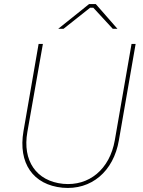

<svg xmlns="http://www.w3.org/2000/svg" viewBox="-20 -915 699 940"><path d="M286 4C427 17 536 -76 562 -228L644 -700H624L542 -228C517 -86 416 -3 289 -15C158 -28 89 -128 114 -269L190 -700H169L95 -273C68 -116 142 -10 286 4ZM265 -774H291L421 -877H437L532 -774H555L449 -895H416Z"/></svg>

Font: Fixel Text 20240404 Thin
Style: Italic
Weight: 100
Width: 4
Italic angle: -10°
Designer: AlfaBravo + MacPaw
Foundry: Kyrylo Tkachov, Marchela Mozhyna, Serhii Makarenko, Maria Weinstein, Zakhar Kryvoshyya
Version: Version 1.211;Glyphs 3.2 (3225)